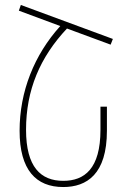

<svg xmlns="http://www.w3.org/2000/svg" viewBox="-20 -744 523 774"><path d="M64 -724 56 -701 223 -639C118 -523 59 -375 59 -217C59 -59 125 10 235 10C330 10 411 -42 411 -217V-314H385V-221C385 -63 320 -15 235 -15C144 -15 85 -71 85 -221C85 -381 141 -513 250 -629L426 -564L435 -587Z"/></svg>

Font: Noto Sans Armenian ExtraCondensed Thin
Style: Regular
Weight: 100
Width: 2
Designer: Monotype Design Team
Foundry: Monotype Imaging Inc.
Version: Version 2.008